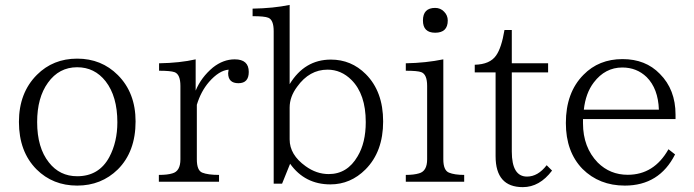

<svg xmlns="http://www.w3.org/2000/svg" viewBox="-20 -750 2826 782"><path d="M294.4 -511.2Q393.1 -511.2 460 -444.3Q532.2 -372.1 532.2 -255.4Q532.2 -132.3 460 -60.1Q392.6 5.9 294.4 5.9Q195.3 5.9 128.9 -60.1Q57.1 -132.3 57.1 -253.4Q57.1 -372.1 130.4 -445.3Q196.3 -511.2 294.4 -511.2ZM294.4 -476.1Q220.2 -476.1 175.3 -413.1Q131.3 -352.5 131.3 -252.9Q131.3 -148.4 179.2 -88.4Q223.1 -32.2 294.4 -32.2Q383.3 -32.2 425.3 -110.4Q458 -171.9 458 -252Q458 -357.4 410.2 -418.9Q365.2 -476.1 294.4 -476.1Z M776.9 -380.9Q799.3 -435.1 847.2 -475.1Q889.2 -508.3 936 -508.3Q993.2 -508.3 993.2 -457Q993.2 -411.1 951.2 -411.1Q909.2 -411.1 909.2 -452.1Q909.2 -455.6 911.1 -466.3Q872.1 -462.9 831.1 -416Q798.3 -377.9 781.7 -323.2V-101.1Q781.7 -55.7 803.7 -46.9Q826.7 -37.6 872.1 -37.6V-9.8H627V-37.6Q662.6 -37.6 682.1 -43.9Q714.8 -52.7 714.8 -101.1V-399.9Q714.8 -447.3 690.9 -456.1Q674.3 -461.9 627.9 -461.9V-492.2Q713.4 -493.7 776.9 -508.3Z M1159.7 -407.2Q1220.7 -507.3 1327.6 -507.3Q1410.6 -507.3 1469.7 -448.2Q1540.5 -377.4 1540.5 -255.4Q1540.5 -132.3 1468.8 -60.1Q1407.7 1 1325.7 1Q1221.7 1 1161.6 -83L1128.9 -2H1094.7V-623Q1094.7 -668.9 1072.8 -677.7Q1057.6 -684.1 1008.8 -684.1V-714.8Q1093.8 -716.3 1159.7 -730ZM1159.7 -312V-182.1Q1159.7 -119.6 1224.6 -73.2Q1269 -41 1318.8 -41Q1394.5 -41 1436.5 -113.3Q1469.7 -168.5 1469.7 -252.9Q1469.7 -366.2 1411.6 -424.3Q1369.6 -466.3 1314 -466.3Q1240.2 -466.3 1190.4 -397Q1159.7 -356 1159.7 -312Z M1752.4 -717.8Q1773.9 -717.8 1788.6 -702.6Q1803.7 -687.5 1803.7 -666.5Q1803.7 -616.7 1752.4 -616.7Q1702.6 -616.7 1702.6 -666.5Q1702.6 -717.8 1752.4 -717.8ZM1870.6 -9.8H1632.8V-37.6Q1665.5 -37.6 1686.5 -43.9Q1719.7 -52.7 1719.7 -101.1V-399.9Q1719.7 -447.3 1695.8 -456.1Q1680.7 -461.9 1632.8 -461.9V-492.2Q1714.4 -493.7 1785.6 -508.3V-101.1Q1785.6 -56.2 1808.6 -46.9Q1831.1 -37.6 1870.6 -37.6Z M2228.5 -55.2Q2177.7 12.2 2109.4 12.2Q1998.5 12.2 1998.5 -113.8V-455.1H1913.6V-486.3Q1975.6 -487.8 2000.5 -523.9Q2022.5 -554.7 2034.7 -627.9H2064.5V-492.2H2212.4V-455.1H2064.5V-132.8Q2064.5 -30.8 2126.5 -30.8Q2170.9 -30.8 2206.5 -77.1Z M2731.4 -265.1H2354.5V-248Q2354.5 -149.9 2414.6 -87.9Q2464.8 -38.1 2536.6 -38.1Q2644 -38.1 2702.6 -142.1L2729.5 -121.1Q2665.5 5.9 2524.9 5.9Q2420.9 5.9 2352.5 -62Q2284.7 -131.8 2284.7 -249Q2284.7 -373 2356.4 -445.3Q2418.9 -509.3 2515.6 -509.3Q2609.4 -509.3 2667.5 -449.2Q2731.4 -385.3 2731.4 -283.2ZM2663.6 -303.2Q2660.6 -389.2 2613.8 -436Q2573.2 -475.1 2514.6 -475.1Q2444.8 -475.1 2398.4 -414.1Q2365.2 -370.6 2357.9 -303.2Z"/></svg>

Font: I.MingCP
Style: Regular
Weight: 400
Designer: I.Font Project
Version: Version 8.000; Sep 06, 2022